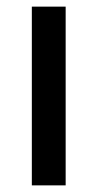

<svg xmlns="http://www.w3.org/2000/svg" viewBox="-20 -652 294 579"><path d="M178 -93H76V-632H178Z"/></svg>

Font: Noto Sans Telugu UI SemiCondensed Medium
Style: Regular
Weight: 500
Width: 4
Designer: Jelle Bosma - Monotype Design Team
Foundry: Monotype Imaging Inc.
Version: Version 2.005; ttfautohint (v1.8.4.7-5d5b)